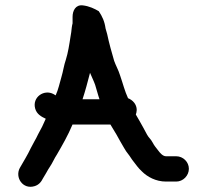

<svg xmlns="http://www.w3.org/2000/svg" viewBox="-20 -684 794 736"><path d="M215.4 -388.6C207.8 -363.2 203.9 -341.4 193.3 -318.4C192.5 -318.9 189 -321.2 185.8 -323C149.4 -343.3 102.8 -311.8 114.8 -268C120.7 -246.2 139 -236.4 155.4 -228.8C151.2 -219.6 146.4 -208.2 141.8 -198.9L125.8 -168.8C121.1 -158.9 116.7 -150.2 111.9 -142.2L97.8 -115.8C87 -92.2 68.9 -62.9 55.9 -40.1C36.5 -3.7 67.4 43.2 112.2 29.7C129.7 24.4 138.2 12.8 145.1 -1L157.1 -21.1C162.4 -30.9 167.2 -38.9 171.9 -45.8C181.3 -59.5 188.7 -77.8 198 -91.4C219.3 -128.2 240.1 -163.9 257.9 -206.5H403.4C409.7 -195.3 419.3 -180.7 426.1 -168.8L440.7 -142.6C450.4 -127.1 460.2 -106.5 471.6 -93.2C477.6 -86.2 484 -74.2 492.2 -64.3C503.1 -50.8 508.3 -41.5 523.9 -27C544.6 -6.2 577.3 12 616.5 12H655.5C682 12 704 -10.8 704 -37C704 -63.3 681.8 -85 655.5 -85H616.5C604.2 -85 593.9 -97.1 586.5 -107L574.2 -122.9C571.1 -127.1 568.1 -131.9 565.5 -136.9C557.8 -151.8 550.1 -155.7 543.7 -167.9C539.6 -175.9 534.7 -185 529.1 -195L514.5 -221.1C509.2 -230.2 505.1 -237.1 500.7 -244.9C502.2 -248.6 504.1 -256.7 504.1 -262.5C504.1 -284 489 -300.4 470.8 -307.6C458 -335.3 451.9 -361.6 440.4 -394.7C434.2 -415.3 423.6 -433.4 417.6 -450.7C408.8 -480.4 397.6 -520.6 390.9 -553C389.2 -560.9 385.9 -568.9 384.7 -574.7C381 -601.6 372.4 -620.6 358.7 -641C342.9 -650.5 321.7 -660.7 297.5 -663.4C269.5 -666.7 258.2 -642.7 258.2 -619.5V-594.5C256.9 -589.7 255.8 -584.3 255.1 -578.3L253.1 -560.7C250.4 -548.4 249.5 -534.1 246.9 -521.9L242.7 -497.7C240 -481.8 236.8 -470.7 232.6 -455.7C224.5 -432.3 222.2 -410.8 215.4 -388.6ZM325.1 -404.9C331.6 -388.6 339.2 -374.7 344.7 -358.8L352.9 -330.9C356.3 -319.6 358.1 -312.6 361.4 -303.5L296.4 -303.5C306.9 -335.2 316.2 -370.2 325.1 -404.9Z"/></svg>

Font: HoneyBee
Style: Blk
Weight: 700
Foundry: Cannot Into Space Fonts
Version: Version 0.89